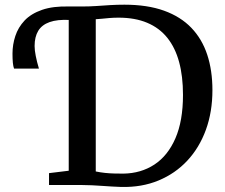

<svg xmlns="http://www.w3.org/2000/svg" viewBox="-20 -770 936 799"><path d="M484.5 8Q466 7.5 445.5 6.2Q425 5 404 3.5Q383 2 362.5 1Q342 0 323 0H184V-49.5L266 -59.5V-743H322Q352.5 -743 381.5 -745Q410.5 -747 439 -748.8Q467.5 -750.5 498 -750.5Q593.5 -750.5 662.8 -725.5Q732 -700.5 776.5 -654Q821 -607.5 842.5 -542Q864 -476.5 864 -395Q864 -304.5 836.8 -229.8Q809.5 -155 759.2 -101.2Q709 -47.5 639.5 -18.8Q570 10 484.5 8ZM493.5 -47.5Q566.5 -48.5 622.5 -85.2Q678.5 -122 710 -194.5Q741.5 -267 741.5 -375Q741.5 -453 725.2 -512.5Q709 -572 676 -613Q643 -654 592.5 -675.2Q542 -696.5 473.5 -696.5Q453 -696.5 435.5 -695Q418 -693.5 403.8 -692Q389.5 -690.5 378.5 -690V-56.5Q397.5 -52.5 416.5 -50.5Q435.5 -48.5 454.5 -48Q473.5 -47.5 493.5 -47.5ZM38.5 -484.5Q35 -493.5 33.5 -508.8Q32 -524 32 -547Q32 -584.5 43.8 -620.2Q55.5 -656 82.2 -684.5Q109 -713 155 -729Q201 -745 269 -743L277.5 -714.5L269 -687Q218.5 -689.5 186.2 -678Q154 -666.5 139 -641.5Q124 -616.5 124 -578.5Q124 -561 128.8 -537Q133.5 -513 142 -484.5Z"/></svg>

Font: Merriweather 24pt Medium
Style: Regular
Weight: 500
Designer: Eben Sorkin
Foundry: Eben Sorkin
Version: Version 2.100